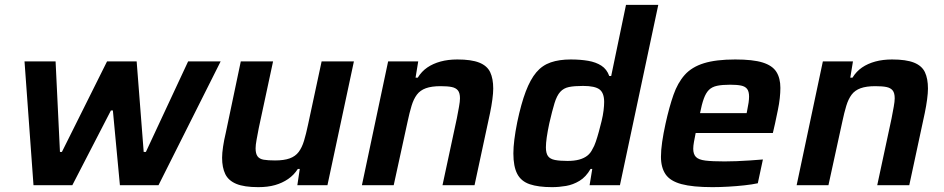

<svg xmlns="http://www.w3.org/2000/svg" viewBox="-20 -763 3889 791"><path d="M118 0 81 -510H209L227 -137H235L421 -510H543L572 -137H581L755 -510H889L633 0H474L445 -308H437L278 0Z M1044 8Q986 8 953.5 -5.5Q921 -19 908 -46Q895 -73 895 -113Q895 -132 899 -159Q903 -186 910 -215L972 -510H1105L1046 -235Q1041 -209 1037 -187Q1033 -165 1033 -152Q1033 -130 1041 -119Q1049 -108 1066.5 -105Q1084 -102 1113 -102Q1150 -102 1173.5 -110.5Q1197 -119 1210.5 -137Q1224 -155 1232.5 -183Q1241 -211 1249 -249L1305 -510H1438L1329 0H1205L1215 -67H1207Q1191 -42 1167 -25.5Q1143 -9 1113 -0.5Q1083 8 1044 8Z M1471 0 1579 -510H1703L1692 -443H1701Q1717 -469 1740.5 -485Q1764 -501 1795 -509.5Q1826 -518 1864 -518Q1922 -518 1954.5 -505Q1987 -492 1999.5 -465.5Q2012 -439 2012 -398Q2012 -380 2008.5 -353.5Q2005 -327 1999 -298L1935 0H1803L1862 -275Q1867 -301 1871 -323Q1875 -345 1875 -358Q1875 -380 1866.5 -390.5Q1858 -401 1841 -404.5Q1824 -408 1795 -408Q1758 -408 1734.5 -399.5Q1711 -391 1697.5 -373Q1684 -355 1675.5 -327Q1667 -299 1659 -261L1602 0Z M2254 8Q2198 8 2162.5 -4Q2127 -16 2111 -46.5Q2095 -77 2095 -131Q2095 -156 2099 -188Q2103 -220 2111 -260Q2127 -336 2146 -386Q2165 -436 2189.5 -465Q2214 -494 2249 -506Q2284 -518 2331 -518Q2371 -518 2403 -512.5Q2435 -507 2457.5 -492.5Q2480 -478 2490 -450H2498L2559 -743H2692L2534 0H2409L2420 -67H2413Q2394 -34 2367.5 -18Q2341 -2 2312 3Q2283 8 2254 8ZM2318 -100Q2346 -100 2366 -105.5Q2386 -111 2399.5 -121.5Q2413 -132 2421 -149Q2428 -160 2434.5 -179Q2441 -198 2447 -220Q2453 -242 2458.5 -264.5Q2464 -287 2466.5 -307.5Q2469 -328 2469 -343Q2469 -380 2450 -394.5Q2431 -409 2382 -409Q2346 -409 2324 -404.5Q2302 -400 2288 -384.5Q2274 -369 2264.5 -338Q2255 -307 2243 -255Q2236 -222 2232.5 -197.5Q2229 -173 2229 -156Q2229 -132 2237.5 -120Q2246 -108 2266 -104Q2286 -100 2318 -100Z M2915 8Q2834 8 2787.5 -4.5Q2741 -17 2722 -45Q2703 -73 2703 -117Q2703 -144 2708 -178.5Q2713 -213 2722 -254Q2737 -322 2754.5 -372Q2772 -422 2801 -454.5Q2830 -487 2880 -502.5Q2930 -518 3009 -518Q3082 -518 3122 -505.5Q3162 -493 3178.5 -467Q3195 -441 3195 -401Q3195 -382 3192.5 -358.5Q3190 -335 3184.5 -309Q3179 -283 3173 -254L3164 -215H2846Q2842 -195 2839 -178.5Q2836 -162 2836 -150Q2836 -128 2847 -116.5Q2858 -105 2886 -101.5Q2914 -98 2965 -98Q2987 -98 3014 -99Q3041 -100 3069.5 -102Q3098 -104 3123 -106L3102 -8Q3079 -3 3047 0.5Q3015 4 2980.5 6Q2946 8 2915 8ZM2864 -297H3056L3058 -307Q3062 -326 3064 -340Q3066 -354 3066 -365Q3066 -386 3058 -396.5Q3050 -407 3033 -410.5Q3016 -414 2988 -414Q2955 -414 2934 -409.5Q2913 -405 2900.5 -392.5Q2888 -380 2879.5 -356.5Q2871 -333 2864 -297Z M3262 0 3370 -510H3494L3483 -443H3492Q3508 -469 3531.5 -485Q3555 -501 3586 -509.5Q3617 -518 3655 -518Q3713 -518 3745.5 -505Q3778 -492 3790.5 -465.5Q3803 -439 3803 -398Q3803 -380 3799.5 -353.5Q3796 -327 3790 -298L3726 0H3594L3653 -275Q3658 -301 3662 -323Q3666 -345 3666 -358Q3666 -380 3657.5 -390.5Q3649 -401 3632 -404.5Q3615 -408 3586 -408Q3549 -408 3525.5 -399.5Q3502 -391 3488.5 -373Q3475 -355 3466.5 -327Q3458 -299 3450 -261L3393 0Z"/></svg>

Font: Saira Thin SemiBold
Style: Italic
Weight: 600
Italic angle: -12°
Version: Version 1.101